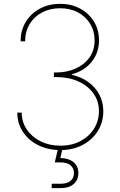

<svg xmlns="http://www.w3.org/2000/svg" viewBox="-20 -757 611 981"><path d="M288.1 9.8Q226.1 9.8 176 -14.9Q126 -39.6 97.2 -83Q68.4 -126.5 68.4 -181.6H90.8Q91.3 -132.8 117.4 -94.7Q143.6 -56.6 188 -34.7Q232.4 -12.7 288.1 -12.7Q347.2 -12.7 391.6 -36.4Q436 -60.1 460.7 -100.1Q485.4 -140.1 485.4 -188.5Q485.4 -241.2 456.8 -280.5Q428.2 -319.8 378.9 -341.6Q329.6 -363.3 266.1 -363.3H255.4V-386.7H266.1Q321.8 -386.7 366.5 -406.7Q411.1 -426.8 437.3 -463.6Q463.4 -500.5 463.4 -550.8Q463.4 -597.7 440.9 -634.8Q418.5 -671.9 378.9 -693.4Q339.4 -714.8 287.1 -714.8Q235.4 -714.8 194.8 -693.4Q154.3 -671.9 131.3 -633.8Q108.4 -595.7 108.4 -545.9H85.4Q85.4 -602.1 111.6 -645Q137.7 -688 183.1 -712.6Q228.5 -737.3 287.1 -737.3Q345.2 -737.3 389.9 -712.9Q434.6 -688.5 460.2 -646.5Q485.8 -604.5 485.8 -550.8Q485.8 -487.3 448.2 -440.9Q410.6 -394.5 346.7 -377.4V-375Q396 -363.8 431.9 -337.4Q467.8 -311 487.8 -272.9Q507.8 -234.9 507.8 -188.5Q507.8 -132.8 480 -87.9Q452.1 -43 402.6 -16.6Q353 9.8 288.1 9.8ZM244.1 204.1V181.6H292Q323.2 181.6 340.6 167.2Q357.9 152.8 357.9 127.4Q357.9 102.5 340.6 87.6Q323.2 72.8 288.6 72.8H259.8L279.3 -9.3H300.3V0L288.1 50.3Q331.5 51.3 356 71.8Q380.4 92.3 380.4 127.4Q380.4 162.6 356.4 183.3Q332.5 204.1 292 204.1Z"/></svg>

Font: Inter 18pt Thin
Style: Regular
Weight: 250
Designer: Rasmus Andersson
Foundry: rsms
Version: Version 4.001;git-66647c0bb